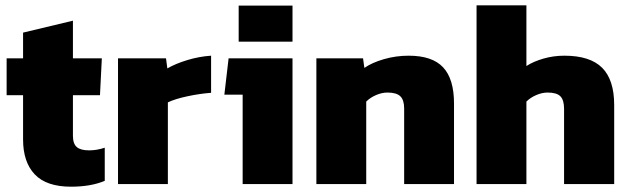

<svg xmlns="http://www.w3.org/2000/svg" viewBox="-20 -694 2376 724"><path d="M67 -168V-335H5V-474H67V-571L255 -616V-474H364L357 -335H255V-182Q255 -152 269.5 -139.5Q284 -127 316 -127Q345 -127 375 -137V-12Q322 10 248 10Q155 10 111 -36.5Q67 -83 67 -168Z M425 -474H606L611 -436Q642 -454 686.5 -467.5Q731 -481 776 -484V-344Q734 -341 687 -331Q640 -321 613 -308V0H425Z M880 -673H1083V-537H880ZM895 -337H826L842 -474H1083V0H895Z M1173 -474H1349L1354 -438Q1383 -458 1428 -471Q1473 -484 1521 -484Q1610 -484 1651 -440Q1692 -396 1692 -304V0H1504V-285Q1504 -317 1489.5 -331Q1475 -345 1441 -345Q1420 -345 1398 -335.5Q1376 -326 1361 -311V0H1173Z M1777 -674H1965V-445Q1991 -462 2029 -473Q2067 -484 2108 -484Q2205 -484 2250.5 -438.5Q2296 -393 2296 -298V0H2107V-284Q2107 -317 2093 -331Q2079 -345 2045 -345Q2024 -345 2002 -335.5Q1980 -326 1965 -311V0H1777Z"/></svg>

Font: Kanit Bold
Style: Regular
Weight: 700
Designer: Katatrad Team
Foundry: CadsonDemak
Version: Version 1.000